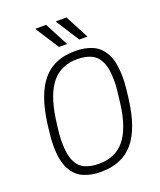

<svg xmlns="http://www.w3.org/2000/svg" viewBox="-162 -996 925 1107"><g transform="rotate(-20 300.0 -442.5)"><path d="M262 10Q205 10 158.5 -10Q112 -30 84.5 -81.5Q57 -133 57 -228Q57 -243 58 -260Q59 -277 61.5 -300.5Q64 -324 68 -356Q91 -531 161.5 -613.5Q232 -696 358 -696H363Q421 -696 467 -676Q513 -656 540.5 -604.5Q568 -553 568 -458Q568 -443 567 -425.5Q566 -408 563.5 -385Q561 -362 557 -330Q535 -155 464.5 -72.5Q394 10 267 10ZM270 -38Q370 -38 426.5 -106Q483 -174 502 -318Q506 -349 508.5 -370.5Q511 -392 512.5 -407.5Q514 -423 514.5 -435Q515 -447 515 -458Q515 -534 495.5 -575Q476 -616 440.5 -632Q405 -648 355 -648Q257 -648 200.5 -580Q144 -512 123 -368Q119 -337 116 -315.5Q113 -294 112 -278.5Q111 -263 110.5 -251Q110 -239 110 -228Q110 -153 129 -111.5Q148 -70 184 -54Q220 -38 270 -38ZM407 -750 316 -892 317 -895H381L457 -750ZM282 -750 191 -892 192 -895H256L332 -750Z"/></g></svg>

Font: Chivo Mono Medium Thin
Style: Italic
Weight: 250
Italic angle: -8.05°
Monospace: yes
Version: Version 1.008